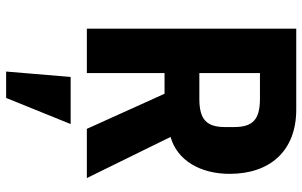

<svg xmlns="http://www.w3.org/2000/svg" viewBox="-204 -534 1007 640"><g transform="rotate(90 300.0 -214.5)"><path d="M224 -259H293L410 0H574L437 -279C515 -301 560 -378 560 -476C560 -611 483 -698 346 -698H76V0H224ZM224 -375V-577H310C380 -577 404 -552 404 -491V-461C404 -400 380 -375 310 -375ZM219 269H307L394 54H237Z"/></g></svg>

Font: IBM Plex Mono
Style: Bold
Weight: 700
Monospace: yes
Designer: Mike Abbink, Paul van der Laan, Pieter van Rosmalen
Foundry: Bold Monday
Version: Version 2.004